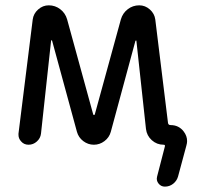

<svg xmlns="http://www.w3.org/2000/svg" viewBox="-20 -567 754 725"><path d="M332 -134.8Q333 -132.8 335 -132.8Q336.9 -132.8 337.9 -134.8L436.5 -494.1Q443.4 -517.6 462.4 -532.2Q481.4 -546.9 505.9 -546.9Q528.3 -546.9 545.9 -531.2Q563.5 -515.6 566.4 -493.2L614.3 -103.5Q615.2 -94.7 624 -94.7Q655.3 -94.7 673.8 -70.3Q686.5 -53.7 686.5 -34.2Q686.5 -26.4 683.6 -16.6L652.3 99.6Q647.5 116.2 633.8 127Q620.1 137.7 602.5 137.7Q587.9 137.7 578.6 126Q569.3 114.3 573.2 99.6L602.5 -13.7Q604.5 -20.5 597.7 -20.5Q572.3 -20.5 553.2 -37.6Q534.2 -54.7 531.2 -80.1L495.1 -412.1Q495.1 -414.1 493.7 -414.1Q492.2 -414.1 491.2 -412.1L398.4 -69.3Q392.6 -47.9 374.5 -34.2Q356.4 -20.5 334.5 -20.5Q312.5 -20.5 294.4 -34.2Q276.4 -47.9 270.5 -69.3L176.8 -413.1Q175.8 -415 174.3 -415Q172.9 -415 172.9 -413.1L134.8 -62.5Q132.8 -44.9 119.1 -32.7Q105.5 -20.5 87.9 -20.5Q70.3 -20.5 59.6 -33.2Q49.8 -43.9 49.8 -57.6Q49.8 -59.6 49.8 -62.5L103.5 -493.2Q106.4 -515.6 124 -531.2Q141.6 -546.9 164.1 -546.9Q188.5 -546.9 207.5 -532.2Q226.6 -517.6 233.4 -494.1Z"/></svg>

Font: Gen Jyuu GothicX Regular
Style: Regular
Weight: 400
Designer: [Source Han Sans]
Ryoko NISHIZUKA  (kana & ideographs); Paul D. Hunt (Latin, Greek & Cyrillic); Wenlong ZHANG  (bopomofo
Version: Version 1.002.20150607